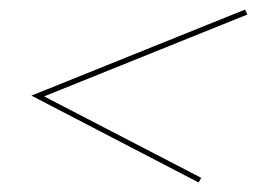

<svg xmlns="http://www.w3.org/2000/svg" viewBox="-20 -487 539 403"><path d="M396.8 -104 46 -286.3 494.4 -466.9 499.2 -456.5 72.6 -284.7 402.4 -113.7Z"/></svg>

Font: Playfair 144pt
Style: Italic
Weight: 400
Italic angle: -15.6°
Designer: Claus Eggers Sørensen
Foundry: Claus Eggers Sørensen
Version: Version 2.001;gftools[0.9.30]